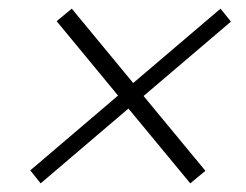

<svg xmlns="http://www.w3.org/2000/svg" viewBox="-20 -597 570 444"><path d="M514 -547 490 -577 288 -405 146 -577 111 -548 253 -376 50 -203 74 -173 277 -346 420 -173 455 -202 312 -375Z"/></svg>

Font: Momo Neue ExtLt
Style: Italic
Weight: 200
Italic angle: -10°
Designer: Ninad Kale (Devanagari), Jonny Pinhorn (Latin)
Foundry: Indian Type Foundry
Version: 4.004